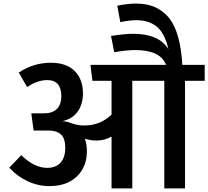

<svg xmlns="http://www.w3.org/2000/svg" viewBox="-20 -1054 1165 1074"><path d="M1125 -691V-602H1015V0H899V-602H720V0H604V-290Q565 -268 520 -268Q486 -268 455 -278Q466 -245 466 -208Q466 -121 410 -67Q354 -13 256 -13Q192 -13 133 -41Q74 -69 32 -116L99 -186Q172 -115 244 -115Q292 -115 318.5 -144Q345 -173 345 -226Q345 -280 321 -302Q297 -324 250 -324H168L155 -420H226Q274 -420 298.5 -445Q323 -470 323 -516Q323 -606 244 -606Q189 -606 132 -567L85 -648Q167 -703 265 -703Q351 -703 397.5 -657Q444 -611 444 -532Q444 -472 415 -430.5Q386 -389 328 -376Q351 -376 376 -366Q412 -352 451 -352Q541 -352 604 -413V-602H497L486 -691H909Q877 -774 737 -774Q689 -774 619 -762L601 -853Q681 -865 725 -865Q869 -865 922 -779Q901 -869 857 -905Q813 -941 742 -941Q702 -941 653 -930L636 -1022Q693 -1034 743 -1034Q859 -1034 924 -955.5Q989 -877 1000 -691Z"/></svg>

Font: FiraGO Medium
Style: Regular
Weight: 500
Designer: bBox Type
Foundry: bBox Type GmbH
Version: Version 1.001;PS 001.001;hotconv 1.0.88;makeotf.lib2.5.64775